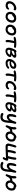

<svg xmlns="http://www.w3.org/2000/svg" viewBox="4213 -4767 815 9281"><g transform="rotate(90 4620.5 -126.5)"><path d="M244 9Q165 9 115.5 -21.5Q66 -52 47.5 -105.5Q29 -159 43 -228Q55 -288 87.5 -339Q120 -390 168 -427.5Q216 -465 273 -486Q330 -507 390 -507Q418 -507 440.5 -498Q463 -489 473.5 -472Q484 -455 479 -429Q474 -404 459.5 -391Q445 -378 428 -378Q416 -378 409.5 -383Q403 -388 396.5 -392.5Q390 -397 376 -397Q322 -397 274 -370.5Q226 -344 193.5 -302Q161 -260 152 -213Q145 -177 153.5 -150.5Q162 -124 185.5 -109Q209 -94 247 -94Q290 -94 315.5 -104.5Q341 -115 356 -128Q371 -141 382 -151.5Q393 -162 407 -162Q428 -162 437 -150.5Q446 -139 441 -112Q434 -76 405.5 -48.5Q377 -21 335 -6Q293 9 244 9Z M783 12Q697 12 641 -25Q585 -62 563 -125.5Q541 -189 557 -268Q568 -322 596 -365Q624 -408 660.5 -438.5Q697 -469 735 -485Q773 -501 804 -501Q817 -501 827.5 -497Q838 -493 844 -485Q850 -477 847 -463Q841 -437 827 -417Q813 -397 778 -384Q746 -370 722.5 -351Q699 -332 684 -307Q669 -282 663 -249Q648 -176 681.5 -132Q715 -88 785 -88Q849 -88 898 -133.5Q947 -179 962 -254Q975 -322 950.5 -361.5Q926 -401 870 -401Q841 -401 821 -389Q801 -377 776 -357Q758 -342 747 -331Q736 -320 726.5 -314Q717 -308 703 -308Q687 -308 677 -320.5Q667 -333 673 -360Q677 -384 697.5 -409.5Q718 -435 747 -456Q776 -477 809 -490Q842 -503 874 -503Q952 -503 1000.5 -469Q1049 -435 1066.5 -375.5Q1084 -316 1068 -240Q1054 -164 1012.5 -107Q971 -50 912 -19Q853 12 783 12Z M1403 12Q1317 12 1261 -25Q1205 -62 1183 -125.5Q1161 -189 1177 -268Q1188 -322 1216 -365Q1244 -408 1280.5 -438.5Q1317 -469 1355 -485Q1393 -501 1424 -501Q1437 -501 1447.5 -497Q1458 -493 1464 -485Q1470 -477 1467 -463Q1461 -437 1447 -417Q1433 -397 1398 -384Q1366 -370 1342.5 -351Q1319 -332 1304 -307Q1289 -282 1283 -249Q1268 -176 1301.5 -132Q1335 -88 1405 -88Q1469 -88 1518 -133.5Q1567 -179 1582 -254Q1595 -322 1570.5 -361.5Q1546 -401 1490 -401Q1461 -401 1441 -389Q1421 -377 1396 -357Q1378 -342 1367 -331Q1356 -320 1346.5 -314Q1337 -308 1323 -308Q1307 -308 1297 -320.5Q1287 -333 1293 -360Q1297 -384 1317.5 -409.5Q1338 -435 1367 -456Q1396 -477 1429 -490Q1462 -503 1494 -503Q1572 -503 1620.5 -469Q1669 -435 1686.5 -375.5Q1704 -316 1688 -240Q1674 -164 1632.5 -107Q1591 -50 1532 -19Q1473 12 1403 12Z M1813 -380Q1788 -380 1773 -396Q1758 -412 1763 -435Q1766 -450 1777.5 -460Q1789 -470 1813 -477Q1849 -489 1911.5 -498Q1974 -507 2061 -507Q2108 -507 2146 -505Q2184 -503 2230 -497Q2263 -493 2281.5 -479Q2300 -465 2296 -446Q2293 -433 2284.5 -421.5Q2276 -410 2262 -403Q2248 -396 2227 -396Q2208 -396 2179 -398.5Q2150 -401 2117 -403.5Q2084 -406 2050 -406Q1981 -406 1938 -400Q1895 -394 1866.5 -387Q1838 -380 1813 -380ZM1965 12Q1942 12 1929.5 -4Q1917 -20 1912 -47Q1908 -68 1910 -105Q1912 -142 1918.5 -185Q1925 -228 1933 -269Q1945 -328 1952.5 -371Q1960 -414 1965 -442L2076 -449Q2073 -435 2068 -409.5Q2063 -384 2057 -352Q2051 -320 2044.5 -286Q2038 -252 2032 -222Q2023 -177 2021 -146.5Q2019 -116 2020 -95.5Q2021 -75 2022 -61Q2023 -47 2021 -36Q2018 -23 2010 -12Q2002 -1 1990.5 5.5Q1979 12 1965 12Z M2442 17Q2390 17 2356.5 -2.5Q2323 -22 2306 -55Q2289 -88 2285.5 -128Q2282 -168 2290 -210Q2299 -251 2315.5 -301Q2332 -351 2354 -397.5Q2376 -444 2400 -475Q2409 -488 2423 -496.5Q2437 -505 2452.5 -509.5Q2468 -514 2484 -514Q2499 -514 2505.5 -504.5Q2512 -495 2509 -477Q2505 -461 2491.5 -437Q2478 -413 2459.5 -379Q2441 -345 2423.5 -300.5Q2406 -256 2394 -198Q2383 -142 2397.5 -107Q2412 -72 2458 -72Q2493 -72 2528 -90Q2563 -108 2591 -139Q2619 -170 2630 -208L2640 -189Q2619 -197 2587 -203Q2555 -209 2519 -212Q2483 -215 2448 -215Q2413 -215 2385 -211L2402 -283Q2447 -283 2489 -294Q2531 -305 2565.5 -322Q2600 -339 2621.5 -358.5Q2643 -378 2646 -396Q2649 -408 2639 -415.5Q2629 -423 2607 -423Q2576 -423 2545.5 -415Q2515 -407 2484.5 -395.5Q2454 -384 2421 -375Q2405 -372 2394.5 -381Q2384 -390 2388 -406Q2391 -423 2410 -437.5Q2429 -452 2449 -460Q2510 -488 2562 -498.5Q2614 -509 2659 -509Q2698 -509 2724.5 -498Q2751 -487 2763 -467Q2775 -447 2770 -419Q2763 -388 2739.5 -359Q2716 -330 2678.5 -305.5Q2641 -281 2595 -263Q2549 -245 2497 -236L2512 -284Q2559 -286 2600.5 -283Q2642 -280 2673.5 -271Q2705 -262 2722 -244Q2739 -226 2735 -196Q2732 -156 2705.5 -118Q2679 -80 2636.5 -49.5Q2594 -19 2543.5 -1Q2493 17 2442 17Z M3038 10Q2951 10 2902.5 -21Q2854 -52 2839 -105Q2824 -158 2837 -224Q2847 -275 2875.5 -325Q2904 -375 2947 -416.5Q2990 -458 3043.5 -482.5Q3097 -507 3157 -507Q3239 -507 3279 -466Q3319 -425 3303 -348Q3293 -293 3253.5 -256Q3214 -219 3156.5 -200.5Q3099 -182 3035 -182Q2967 -182 2942.5 -199.5Q2918 -217 2922 -239Q2925 -251 2932.5 -257.5Q2940 -264 2955 -264Q2965 -264 2980.5 -260.5Q2996 -257 3025 -257Q3069 -257 3107 -269.5Q3145 -282 3169.5 -303.5Q3194 -325 3200 -353Q3206 -380 3194 -393.5Q3182 -407 3147 -407Q3099 -407 3055.5 -379Q3012 -351 2981 -304.5Q2950 -258 2939 -203Q2933 -172 2939 -145Q2945 -118 2968 -102Q2991 -86 3034 -86Q3087 -86 3125 -98.5Q3163 -111 3188.5 -127.5Q3214 -144 3233 -156.5Q3252 -169 3267 -169Q3288 -169 3296 -153.5Q3304 -138 3299 -117Q3295 -95 3272 -72.5Q3249 -50 3213 -31.5Q3177 -13 3132 -1.5Q3087 10 3038 10Z M3435 -380Q3410 -380 3395 -396Q3380 -412 3385 -435Q3388 -450 3399.5 -460Q3411 -470 3435 -477Q3471 -489 3533.5 -498Q3596 -507 3683 -507Q3730 -507 3768 -505Q3806 -503 3852 -497Q3885 -493 3903.5 -479Q3922 -465 3918 -446Q3915 -433 3906.5 -421.5Q3898 -410 3884 -403Q3870 -396 3849 -396Q3830 -396 3801 -398.5Q3772 -401 3739 -403.5Q3706 -406 3672 -406Q3603 -406 3560 -400Q3517 -394 3488.5 -387Q3460 -380 3435 -380ZM3587 12Q3564 12 3551.5 -4Q3539 -20 3534 -47Q3530 -68 3532 -105Q3534 -142 3540.5 -185Q3547 -228 3555 -269Q3567 -328 3574.5 -371Q3582 -414 3587 -442L3698 -449Q3695 -435 3690 -409.5Q3685 -384 3679 -352Q3673 -320 3666.5 -286Q3660 -252 3654 -222Q3645 -177 3643 -146.5Q3641 -116 3642 -95.5Q3643 -75 3644 -61Q3645 -47 3643 -36Q3640 -23 3632 -12Q3624 -1 3612.5 5.5Q3601 12 3587 12Z M4100 9Q4021 9 3971.5 -21.5Q3922 -52 3903.5 -105.5Q3885 -159 3899 -228Q3911 -288 3943.5 -339Q3976 -390 4024 -427.5Q4072 -465 4129 -486Q4186 -507 4246 -507Q4274 -507 4296.5 -498Q4319 -489 4329.5 -472Q4340 -455 4335 -429Q4330 -404 4315.5 -391Q4301 -378 4284 -378Q4272 -378 4265.5 -383Q4259 -388 4252.5 -392.5Q4246 -397 4232 -397Q4178 -397 4130 -370.5Q4082 -344 4049.5 -302Q4017 -260 4008 -213Q4001 -177 4009.5 -150.5Q4018 -124 4041.5 -109Q4065 -94 4103 -94Q4146 -94 4171.5 -104.5Q4197 -115 4212 -128Q4227 -141 4238 -151.5Q4249 -162 4263 -162Q4284 -162 4293 -150.5Q4302 -139 4297 -112Q4290 -76 4261.5 -48.5Q4233 -21 4191 -6Q4149 9 4100 9Z M4446 -380Q4421 -380 4406 -396Q4391 -412 4396 -435Q4399 -450 4410.5 -460Q4422 -470 4446 -477Q4482 -489 4544.5 -498Q4607 -507 4694 -507Q4741 -507 4779 -505Q4817 -503 4863 -497Q4896 -493 4914.5 -479Q4933 -465 4929 -446Q4926 -433 4917.5 -421.5Q4909 -410 4895 -403Q4881 -396 4860 -396Q4841 -396 4812 -398.5Q4783 -401 4750 -403.5Q4717 -406 4683 -406Q4614 -406 4571 -400Q4528 -394 4499.5 -387Q4471 -380 4446 -380ZM4598 12Q4575 12 4562.5 -4Q4550 -20 4545 -47Q4541 -68 4543 -105Q4545 -142 4551.5 -185Q4558 -228 4566 -269Q4578 -328 4585.5 -371Q4593 -414 4598 -442L4709 -449Q4706 -435 4701 -409.5Q4696 -384 4690 -352Q4684 -320 4677.5 -286Q4671 -252 4665 -222Q4656 -177 4654 -146.5Q4652 -116 4653 -95.5Q4654 -75 4655 -61Q4656 -47 4654 -36Q4651 -23 4643 -12Q4635 -1 4623.5 5.5Q4612 12 4598 12Z M5075 17Q5023 17 4989.5 -2.5Q4956 -22 4939 -55Q4922 -88 4918.5 -128Q4915 -168 4923 -210Q4932 -251 4948.5 -301Q4965 -351 4987 -397.5Q5009 -444 5033 -475Q5047 -494 5070.5 -504Q5094 -514 5117 -514Q5132 -514 5138.5 -504.5Q5145 -495 5142 -477Q5138 -461 5124.5 -437Q5111 -413 5092.5 -379Q5074 -345 5056.5 -300.5Q5039 -256 5027 -198Q5016 -142 5030.5 -107Q5045 -72 5091 -72Q5126 -72 5161 -90Q5196 -108 5224 -139Q5252 -170 5263 -208L5273 -189Q5252 -197 5220 -203Q5188 -209 5152 -212Q5116 -215 5081 -215Q5046 -215 5018 -211L5035 -283Q5080 -283 5122 -294Q5164 -305 5198.5 -322Q5233 -339 5254.5 -358.5Q5276 -378 5279 -396Q5282 -408 5272 -415.5Q5262 -423 5240 -423Q5209 -423 5178.5 -415Q5148 -407 5117.5 -395.5Q5087 -384 5054 -375Q5038 -372 5027.5 -381Q5017 -390 5021 -406Q5024 -423 5043 -437.5Q5062 -452 5082 -460Q5143 -488 5195 -498.5Q5247 -509 5292 -509Q5331 -509 5357.5 -498Q5384 -487 5396 -467Q5408 -447 5403 -419Q5396 -388 5372.5 -359Q5349 -330 5311.5 -305.5Q5274 -281 5228 -263Q5182 -245 5130 -236L5145 -284Q5192 -286 5233.5 -283Q5275 -280 5306.5 -271Q5338 -262 5355 -244Q5372 -226 5368 -196Q5365 -156 5338.5 -118Q5312 -80 5269.5 -49.5Q5227 -19 5176.5 -1Q5126 17 5075 17Z M5636 261Q5567 261 5521.5 246.5Q5476 232 5456 208.5Q5436 185 5442 159Q5446 139 5458.5 127.5Q5471 116 5493 116Q5507 116 5517.5 121.5Q5528 127 5542 134Q5556 141 5580 146.5Q5604 152 5644 152Q5688 152 5717.5 133.5Q5747 115 5765 82Q5783 49 5792 5Q5798 -27 5800.5 -55.5Q5803 -84 5806 -114.5Q5809 -145 5813.5 -184Q5818 -223 5828 -275L5865 -245Q5834 -183 5802.5 -144.5Q5771 -106 5742 -84.5Q5713 -63 5686.5 -55.5Q5660 -48 5639 -48Q5548 -48 5510.5 -118Q5473 -188 5504 -343Q5517 -412 5532 -447.5Q5547 -483 5563.5 -495Q5580 -507 5600 -507Q5620 -507 5631.5 -498.5Q5643 -490 5645 -472Q5647 -454 5640 -427Q5627 -373 5617 -324.5Q5607 -276 5605.5 -238Q5604 -200 5614 -178.5Q5624 -157 5650 -157Q5691 -157 5729.5 -197Q5768 -237 5801 -304.5Q5834 -372 5860 -455Q5870 -485 5881 -495.5Q5892 -506 5914 -506Q5932 -506 5946.5 -496Q5961 -486 5964.5 -462.5Q5968 -439 5957 -400Q5941 -349 5934 -309Q5927 -269 5924 -232Q5921 -195 5919 -157.5Q5917 -120 5912 -75.5Q5907 -31 5896 27Q5883 93 5858 138.5Q5833 184 5799 211Q5765 238 5724 249.5Q5683 261 5636 261Z M6541 13Q6473 13 6430 -12Q6387 -37 6365.5 -76.5Q6344 -116 6339 -161Q6334 -206 6342 -247Q6350 -285 6368.5 -322Q6387 -359 6414.5 -393.5Q6442 -428 6474.5 -454Q6507 -480 6542.5 -495.5Q6578 -511 6612 -511Q6626 -511 6635.5 -503.5Q6645 -496 6650 -484.5Q6655 -473 6654 -461Q6653 -455 6638.5 -444.5Q6624 -434 6603 -420Q6582 -406 6561 -390Q6540 -374 6525 -357Q6494 -321 6467 -287.5Q6440 -254 6414.5 -233Q6389 -212 6361 -212Q6325 -212 6303.5 -210.5Q6282 -209 6267 -203Q6252 -197 6235 -184Q6214 -169 6196 -143Q6178 -117 6164.5 -91Q6151 -65 6144 -49Q6128 -17 6113 -3Q6098 11 6082 11Q6058 11 6045 -6.5Q6032 -24 6038 -56Q6040 -69 6051 -97.5Q6062 -126 6075.5 -162Q6089 -198 6100.5 -231Q6112 -264 6116 -286Q6123 -322 6124.5 -356Q6126 -390 6125.5 -418Q6125 -446 6128 -461Q6132 -481 6147.5 -495.5Q6163 -510 6185 -510Q6210 -510 6222.5 -494.5Q6235 -479 6237 -453Q6238 -439 6238.5 -414Q6239 -389 6236 -359.5Q6233 -330 6228 -300Q6223 -277 6213.5 -246Q6204 -215 6191.5 -182.5Q6179 -150 6167.5 -122Q6156 -94 6149 -76.5Q6142 -59 6142 -59L6059 -83Q6065 -100 6076 -123.5Q6087 -147 6103 -172.5Q6119 -198 6139 -222Q6159 -246 6182 -263Q6212 -286 6241.5 -298Q6271 -310 6306.5 -314Q6342 -318 6388 -318Q6395 -318 6408.5 -327.5Q6422 -337 6438.5 -351Q6455 -365 6471 -378.5Q6487 -392 6500 -399L6591 -402Q6573 -395 6551.5 -383Q6530 -371 6509.5 -352.5Q6489 -334 6473 -306.5Q6457 -279 6449 -241Q6441 -201 6450 -165.5Q6459 -130 6485 -108Q6511 -86 6552 -86Q6588 -86 6618 -101Q6648 -116 6670 -142Q6692 -168 6704.5 -200Q6717 -232 6718 -265Q6720 -296 6712.5 -323Q6705 -350 6678.5 -367.5Q6652 -385 6594 -385Q6568 -385 6553.5 -399Q6539 -413 6542 -430Q6545 -445 6558 -457.5Q6571 -470 6590 -477.5Q6609 -485 6629 -485Q6687 -485 6726.5 -467Q6766 -449 6789.5 -418Q6813 -387 6821.5 -348Q6830 -309 6826 -267Q6824 -217 6803.5 -167.5Q6783 -118 6746.5 -77.5Q6710 -37 6658.5 -12Q6607 13 6541 13Z M7624 149Q7606 149 7595 141.5Q7584 134 7580 121.5Q7576 109 7578 96Q7582 78 7600 45.5Q7618 13 7632 -30L7639 -11Q7621 -10 7580 -7.5Q7539 -5 7483.5 -2Q7428 1 7366.5 3Q7305 5 7246.5 7Q7188 9 7139.5 10.5Q7091 12 7063 12Q7001 12 6967 -11.5Q6933 -35 6923.5 -74.5Q6914 -114 6924 -164Q6929 -190 6938.5 -228Q6948 -266 6959.5 -307.5Q6971 -349 6982 -386.5Q6993 -424 7002 -449Q7011 -474 7026 -492Q7041 -510 7062 -510Q7079 -510 7090.5 -500.5Q7102 -491 7107.5 -476Q7113 -461 7109 -444Q7106 -430 7093.5 -390.5Q7081 -351 7064 -291Q7047 -231 7032 -155Q7027 -126 7036.5 -107.5Q7046 -89 7077 -89Q7150 -89 7226.5 -92Q7303 -95 7376.5 -99.5Q7450 -104 7511.5 -108Q7573 -112 7615 -114.5Q7657 -117 7671 -117Q7715 -117 7733.5 -98.5Q7752 -80 7742 -34Q7738 -15 7729.5 10Q7721 35 7711 58Q7701 81 7692 96Q7678 121 7662 135Q7646 149 7624 149ZM7225 -45Q7224 -77 7227 -115.5Q7230 -154 7235.5 -193Q7241 -232 7247 -264Q7255 -306 7266 -348Q7277 -390 7289 -431Q7298 -457 7313 -472.5Q7328 -488 7350 -488Q7366 -488 7378.5 -479.5Q7391 -471 7396.5 -456Q7402 -441 7398 -420Q7396 -408 7388.5 -382.5Q7381 -357 7372 -323.5Q7363 -290 7355 -252Q7345 -202 7342 -165.5Q7339 -129 7339 -102.5Q7339 -76 7338 -54ZM7622 -79 7513 -78Q7523 -102 7532 -132.5Q7541 -163 7550.5 -199.5Q7560 -236 7568 -277Q7580 -333 7584 -368Q7588 -403 7589 -423.5Q7590 -444 7592 -455Q7597 -478 7611.5 -493Q7626 -508 7645 -508Q7669 -508 7687.5 -493Q7706 -478 7702 -446Q7698 -400 7691.5 -357.5Q7685 -315 7677 -273Q7667 -225 7658.5 -190.5Q7650 -156 7641.5 -130Q7633 -104 7622 -79Z M8003 261Q7934 261 7888.5 246.5Q7843 232 7823 208.5Q7803 185 7809 159Q7813 139 7825.5 127.5Q7838 116 7860 116Q7874 116 7884.5 121.5Q7895 127 7909 134Q7923 141 7947 146.5Q7971 152 8011 152Q8055 152 8084.5 133.5Q8114 115 8132 82Q8150 49 8159 5Q8165 -27 8167.5 -55.5Q8170 -84 8173 -114.5Q8176 -145 8180.5 -184Q8185 -223 8195 -275L8232 -245Q8201 -183 8169.5 -144.5Q8138 -106 8109 -84.5Q8080 -63 8053.5 -55.5Q8027 -48 8006 -48Q7915 -48 7877.5 -118Q7840 -188 7871 -343Q7884 -412 7899 -447.5Q7914 -483 7930.5 -495Q7947 -507 7967 -507Q7987 -507 7998.5 -498.5Q8010 -490 8012 -472Q8014 -454 8007 -427Q7994 -373 7984 -324.5Q7974 -276 7972.5 -238Q7971 -200 7981 -178.5Q7991 -157 8017 -157Q8058 -157 8096.5 -197Q8135 -237 8168 -304.5Q8201 -372 8227 -455Q8237 -485 8248 -495.5Q8259 -506 8281 -506Q8299 -506 8313.5 -496Q8328 -486 8331.5 -462.5Q8335 -439 8324 -400Q8308 -349 8301 -309Q8294 -269 8291 -232Q8288 -195 8286 -157.5Q8284 -120 8279 -75.5Q8274 -31 8263 27Q8246 116 8208 167Q8170 218 8117.5 239.5Q8065 261 8003 261Z M8908 13Q8840 13 8797 -12Q8754 -37 8732.5 -76.5Q8711 -116 8706 -161Q8701 -206 8709 -247Q8717 -285 8735.5 -322Q8754 -359 8781.5 -393.5Q8809 -428 8841.5 -454Q8874 -480 8909.5 -495.5Q8945 -511 8979 -511Q8993 -511 9002.5 -503.5Q9012 -496 9017 -484.5Q9022 -473 9021 -461Q9020 -455 9005.5 -444.5Q8991 -434 8970 -420Q8949 -406 8928 -390Q8907 -374 8892 -357Q8861 -321 8834 -287.5Q8807 -254 8781.5 -233Q8756 -212 8728 -212Q8692 -212 8670.5 -210.5Q8649 -209 8634 -203Q8619 -197 8602 -184Q8581 -169 8563 -143Q8545 -117 8531.5 -91Q8518 -65 8511 -49Q8495 -17 8480 -3Q8465 11 8449 11Q8425 11 8412 -6.5Q8399 -24 8405 -56Q8407 -69 8418 -97.5Q8429 -126 8442.5 -162Q8456 -198 8467.5 -231Q8479 -264 8483 -286Q8490 -322 8491.5 -356Q8493 -390 8492.5 -418Q8492 -446 8495 -461Q8499 -481 8514.5 -495.5Q8530 -510 8552 -510Q8577 -510 8589.5 -494.5Q8602 -479 8604 -453Q8605 -439 8605.5 -414Q8606 -389 8603 -359.5Q8600 -330 8595 -300Q8590 -277 8580.5 -246Q8571 -215 8558.5 -182.5Q8546 -150 8534.5 -122Q8523 -94 8516 -76.5Q8509 -59 8509 -59L8426 -83Q8432 -100 8443 -123.5Q8454 -147 8470 -172.5Q8486 -198 8506 -222Q8526 -246 8549 -263Q8579 -286 8608.5 -298Q8638 -310 8673.5 -314Q8709 -318 8755 -318Q8762 -318 8775.5 -327.5Q8789 -337 8805.5 -351Q8822 -365 8838 -378.5Q8854 -392 8867 -399L8958 -402Q8940 -395 8918.5 -383Q8897 -371 8876.5 -352.5Q8856 -334 8840 -306.5Q8824 -279 8816 -241Q8808 -201 8817 -165.5Q8826 -130 8852 -108Q8878 -86 8919 -86Q8955 -86 8985 -101Q9015 -116 9037 -142Q9059 -168 9071.5 -200Q9084 -232 9085 -265Q9087 -296 9079.5 -323Q9072 -350 9045.5 -367.5Q9019 -385 8961 -385Q8935 -385 8920.5 -399Q8906 -413 8909 -430Q8912 -445 8925 -457.5Q8938 -470 8957 -477.5Q8976 -485 8996 -485Q9054 -485 9093.5 -467Q9133 -449 9156.5 -418Q9180 -387 9188.5 -348Q9197 -309 9193 -267Q9191 -217 9170.5 -167.5Q9150 -118 9113.5 -77.5Q9077 -37 9025.5 -12Q8974 13 8908 13Z"/></g></svg>

Font: Shantell Sans Medium
Style: Italic
Weight: 500
Italic angle: -11°
Designer: Stephen Nixon, Anya Danilova, Shantell Martin
Foundry: Arrow Type
Version: Version 1.011;[c5ecc13dd]